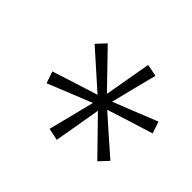

<svg xmlns="http://www.w3.org/2000/svg" viewBox="-114 -887 740 740"><g transform="rotate(45 256.0 -517.0)"><path d="M219 -301Q231 -347.5 242.8 -394.8Q254.5 -442 266.5 -489.5Q221.5 -471.5 176.5 -453.5Q131.5 -435.5 86.5 -417L70 -465Q117 -480 163.5 -495Q210 -510 257 -524.5Q220 -557.5 183.2 -590.2Q146.5 -623 110 -655.5L144.5 -692.5Q178.5 -657 212.2 -622.5Q246 -588 280 -552.5Q296.5 -647.5 313.5 -744L363 -734Q351 -686.5 339 -639.5Q327 -592.5 315.5 -545.5Q360.5 -563.5 405.5 -581.2Q450.5 -599 496 -617.5L512.5 -569.5Q459 -553 408.2 -537Q357.5 -521 324 -510Q360.5 -477.5 398 -444.5Q435.5 -411.5 472 -379.5L437.5 -342.5Q403.5 -377.5 369.8 -412Q336 -446.5 301.5 -482Q293.5 -433.5 285 -385.5Q276.5 -337.5 268.5 -290.5Z"/></g></svg>

Font: Commissioner Light
Style: Italic
Weight: 300
Italic angle: -12°
Designer: Kostas Bartsokas
Foundry: Kostas Bartsokas
Version: Version 1.000; ttfautohint (v1.8.3)